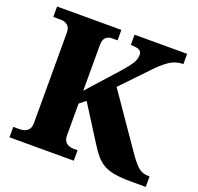

<svg xmlns="http://www.w3.org/2000/svg" viewBox="-125 -849 1017 985"><g transform="rotate(20 384.0 -357.0)"><path d="M24 0V-57H62Q84 -57 100.5 -69.5Q117 -82 117 -111V-606Q117 -632 102.5 -644.5Q88 -657 66 -657H24V-714H375V-657H345Q324 -657 311 -644.5Q298 -632 298 -604V-354L446 -519Q477 -554 492 -577.5Q507 -601 507 -625Q507 -643 493.5 -650.5Q480 -658 447 -658V-714H734V-658Q691 -658 656 -633.5Q621 -609 587 -572L452 -431L650 -144Q684 -95 706.5 -76Q729 -57 763 -57H768V0H688Q635 0 599 -6Q563 -12 538 -26Q513 -40 493 -63.5Q473 -87 451 -123L332 -311L298 -284V-110Q298 -82 314 -69.5Q330 -57 353 -57H375V0Z"/></g></svg>

Font: Noto Serif Sinhala ExtraBold
Style: Regular
Weight: 800
Designer: Jelle Bosma - Monotype Design Team
Foundry: Monotype Imaging Inc.
Version: Version 2.007; ttfautohint (v1.8.4.7-5d5b)